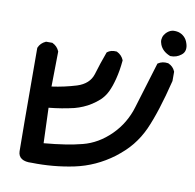

<svg xmlns="http://www.w3.org/2000/svg" viewBox="-70 -546 744 733"><g transform="rotate(10 302.0 -179.5)"><path d="M98.6 115.2Q74.2 116.7 60.3 107.9Q46.4 99.1 45.9 79.6Q44.9 46.9 43.9 -319.3V-320.3L44.4 -321.8Q52.2 -340.3 71.8 -349.1L72.8 -349.6H74.2H95.7H97.2L98.1 -349.1Q116.7 -340.3 124.5 -321.8L125 -320.3V-319.3L123 -184.6Q171.9 -191.4 218.3 -205.6Q265.6 -220.7 277.8 -259.8Q290.5 -302.7 307.1 -347.7L307.6 -349.1L308.6 -350.1Q322.3 -361.3 344.2 -359.4H345.2L346.2 -358.9Q364.7 -350.1 372.6 -331.5L373 -330.1V-328.6Q371.1 -308.6 368.2 -291Q365.2 -273.4 361.3 -258.1Q357.4 -242.7 352.8 -229.2Q348.1 -215.8 342.8 -204.8Q337.4 -193.8 330.8 -185.1Q324.2 -176.3 316.9 -169.4Q302.7 -156.7 287.6 -147Q272.5 -137.2 256.3 -130.4Q240.2 -123.5 223.6 -119.1Q176.3 -107.9 126 -103L130.9 33.7Q220.7 25.9 278.8 10.7Q337.9 -4.4 385.7 -51.8Q409.7 -75.7 426 -103.5Q442.4 -131.3 451.7 -162.6Q471.2 -227.5 505.4 -338.9L505.9 -340.8L507.3 -341.8Q523.9 -353 545.9 -349.6H546.4L547.4 -349.1Q565.9 -341.3 573.7 -322.8L574.2 -321.3V-320.3V-287.1V-286.6V-285.6Q543.5 -161.1 511.7 -90.3Q503.4 -72.3 493.2 -55.7Q482.9 -39.1 470.5 -23.7Q458 -8.3 443.1 5.6Q428.2 19.5 411.1 32.7Q343.3 83.5 262.2 100.6Q182.6 117.2 98.6 115.2ZM547.9 -378.4Q518.1 -390.1 508.3 -415Q506.3 -419.9 505.4 -424.8Q504.4 -429.7 504.9 -434.6Q505.4 -439.5 506.8 -444.1Q508.3 -448.7 511 -452.9Q513.7 -457 517.1 -460.9Q522 -465.8 527.3 -469.2Q532.7 -472.7 538.6 -474.1Q544.4 -475.6 550.8 -475.3Q557.1 -475.1 564 -473.6Q577.6 -469.7 587.2 -460.4Q596.7 -451.2 601.1 -437Q606 -423.3 603.8 -411.4Q601.6 -399.4 591.3 -391.6Q573.2 -377 549.3 -377.9H548.3Z"/></g></svg>

Font: NaikaiFont
Style: SemiBold
Weight: 600
Version: Version 1.89